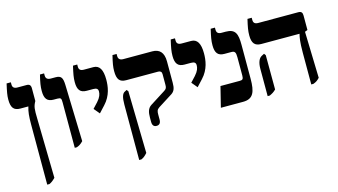

<svg xmlns="http://www.w3.org/2000/svg" viewBox="-95 -990 2768 1573"><g transform="rotate(-15 1288.5 -203.5)"><path d="M138 240H157C177 231 189 221 209 201L199 -303C197 -384 198 -406 221 -447V-554C221 -581 210 -592 186 -592H109C80 -592 67 -604 67 -628V-647H31C16 -581 10 -551 10 -516C10 -446 32 -419 87 -419H154V-417C142 -379 138 -339 138 -268Z M434 7H452C471 0 486 -8 507 -30L493 -512C491 -574 477 -592 431 -592H391C362 -592 349 -605 349 -629V-647H314C298 -582 293 -551 293 -512C293 -447 315 -419 369 -419H400C431 -419 434 -411 434 -378Z M706 -212 757 -267C819 -333 828 -411 828 -467C828 -551 803 -592 752 -592H672C643 -592 630 -604 630 -628V-647H594C579 -581 573 -552 573 -512C573 -446 596 -419 650 -419H704C733 -419 745 -410 745 -388C745 -366 738 -340 707 -306L665 -261Z M1129 7C1152 7 1165 -7 1165 -37V-78C1165 -106 1167 -120 1190 -135L1313 -213C1339 -231 1347 -256 1347 -300V-481C1347 -559 1311 -592 1252 -592H1006C978 -592 964 -605 964 -629V-647H929C913 -582 908 -551 908 -516C908 -446 929 -419 985 -419H1255C1274 -419 1285 -410 1285 -390V-299C1285 -275 1281 -266 1263 -254L1131 -170C1100 -150 1093 -116 1093 -73V-37C1093 -6 1106 7 1129 7ZM918 240H937C957 231 970 221 989 199L978 -327L967 -341L948 -331C928 -321 918 -290 918 -230Z M1535 -212 1586 -267C1648 -333 1657 -411 1657 -467C1657 -551 1632 -592 1581 -592H1501C1472 -592 1459 -604 1459 -628V-647H1423C1408 -581 1402 -552 1402 -512C1402 -446 1425 -419 1479 -419H1533C1562 -419 1574 -410 1574 -388C1574 -366 1567 -340 1536 -306L1494 -261Z M1675 0H1864C1951 0 1972 -56 1972 -167V-455C1972 -547 1957 -592 1874 -592H1839C1811 -592 1798 -604 1798 -629V-647H1762C1747 -582 1741 -552 1741 -512C1741 -446 1764 -419 1818 -419H1876C1906 -419 1913 -406 1913 -364V-210C1913 -181 1906 -173 1883 -173H1718Z M2440 7H2458C2483 -2 2494 -10 2513 -30L2502 -423L2525 -432V-554C2525 -581 2515 -592 2490 -592H2151C2123 -592 2110 -603 2110 -628V-647H2074C2059 -583 2053 -552 2053 -512C2053 -446 2076 -419 2130 -419H2454V-417C2448 -393 2440 -358 2440 -261ZM2070 7H2088C2112 -4 2125 -12 2143 -30L2142 -321L2131 -336L2108 -324C2086 -312 2070 -280 2070 -225Z"/></g></svg>

Font: Noto Serif Hebrew SemiCondensed ExtraBold
Style: Regular
Weight: 800
Width: 4
Designer: Monotype Design Team
Foundry: Monotype Imaging Inc.
Version: Version 2.004